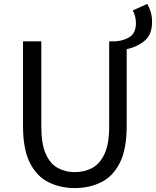

<svg xmlns="http://www.w3.org/2000/svg" viewBox="-20 -943 793 976"><path d="M360 13Q286 13 226 -17Q166 -47 131.5 -116Q97 -185 97 -303V-733H190V-300Q190 -212 212.5 -161Q235 -110 274 -89Q313 -68 360 -68Q409 -68 448.5 -89Q488 -110 511.5 -161Q535 -212 535 -300V-733H570Q618 -738 644.5 -759Q671 -780 671 -826Q671 -859 655 -890L728 -923Q753 -882 753 -832Q753 -768 716 -736.5Q679 -705 624 -693V-303Q624 -185 589.5 -116Q555 -47 495 -17Q435 13 360 13Z"/></svg>

Font: Source Han Sans & Saira Hybrid
Style: Regular
Weight: 400
Designer: Ryoko NISHIZUKA 西塚涼子 (kana & ideographs); Paul D. Hunt (Latin, Greek & Cyrillic); Wenlong ZHANG 张文龙 (bopomofo); Sandoll 
Foundry: Adobe Systems Incorporated
Version: Version 1.00;August 2, 2021;FontCreator 13.0.0.2675 64-bit